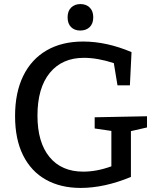

<svg xmlns="http://www.w3.org/2000/svg" viewBox="-20 -914 771 943"><path d="M702 -343V-288L623 -270V-45Q493 9 376 9Q278 9 205.5 -31.5Q133 -72 93.5 -151Q54 -230 54 -344Q54 -459 94 -541Q134 -623 209 -666.5Q284 -710 388 -710Q504 -710 626 -658L618 -495H557L539 -604Q459 -630 392 -630Q285 -630 224.5 -556Q164 -482 164 -346Q164 -215 223 -143Q282 -71 389 -71Q455 -71 527 -97V-271L445 -283V-338ZM312 -829Q312 -860 329.5 -877Q347 -894 375 -894Q403 -894 420.5 -877Q438 -860 438 -829Q438 -798 420.5 -781Q403 -764 374 -764Q346 -764 329 -781Q312 -798 312 -829Z"/></svg>

Font: Bitter Pro Medium
Style: Regular
Weight: 500
Designer: Sol Matas, and Bitter project Authors
Foundry: Sol Matas
Version: Version 1.010